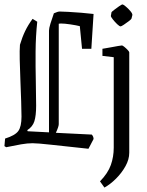

<svg xmlns="http://www.w3.org/2000/svg" viewBox="-21 -660 662 866"><path d="M147 -562Q140 -496 139.5 -427.5Q139 -359 140.5 -296Q142 -233 142 -184Q142 -138 134 -113Q126 -88 102 -73L104 -68L200 -63V-522Q200 -532 206.5 -553.5Q213 -575 222 -600Q240 -608 248 -608Q260 -608 287 -606.5Q314 -605 345.5 -602.5Q377 -600 401 -597L391 -440H349L339 -542Q323 -546 296.5 -550Q270 -554 253 -554Q248 -554 244 -553V-100Q244 -89 231 -61L393 -53Q401 -44 401 -33L378 11Q275 0 211.5 -7Q148 -14 126 -14Q103 -14 74 -9Q45 -4 7 4L-1 -1L2 -35Q47 -49 61.5 -69Q76 -89 76 -134Q76 -159 74.5 -203.5Q73 -248 71 -297.5Q69 -347 68 -390.5Q67 -434 69 -458Q79 -492 92.5 -520Q106 -548 126 -575ZM482 -605Q483 -607 494 -615.5Q505 -624 516.5 -632Q528 -640 531 -640Q535 -640 546.5 -630.5Q558 -621 567.5 -609.5Q577 -598 576 -592L572 -576Q571 -573 560 -564.5Q549 -556 537.5 -548.5Q526 -541 523 -541Q518 -541 507.5 -551Q497 -561 488 -572.5Q479 -584 479 -588ZM450 186 430 158Q466 121 479 84Q492 47 492 6V-402L441 -408V-440Q441 -440 453 -442Q465 -444 481.5 -447Q498 -450 511.5 -452.5Q525 -455 529 -455Q532 -455 540 -448.5Q548 -442 555 -434.5Q562 -427 562 -424V29Q562 59 545 89.5Q528 120 502.5 145.5Q477 171 450 186Z"/></svg>

Font: Grenze Gotisch Light
Style: Regular
Weight: 300
Designer: Renata Polastri
Foundry: Omnibus-Type
Version: Version 1.001